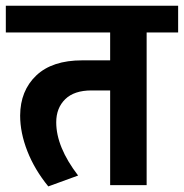

<svg xmlns="http://www.w3.org/2000/svg" viewBox="-35 -649 644 673"><path d="M133.8 4.4H134.3ZM253.4 -437.5H351.1V-535.2H-14.6V-628.9H589.4V-535.2H479V0H351.1V-332H285.6Q225.1 -332 193.6 -301.3Q162.1 -270.5 162.1 -220.2Q162.1 -133.8 238.8 -33.7L134.3 4.4Q86.4 -54.2 61 -118.9Q35.6 -183.6 35.6 -244.1Q36.1 -331.1 92 -384.3Q147.9 -437.5 253.4 -437.5Z"/></svg>

Font: Yantramanav
Style: Bold
Weight: 700
Version: Version 1.001;PS 1.0;hotconv 1.0.72;makeotf.lib2.5.5900; ttf